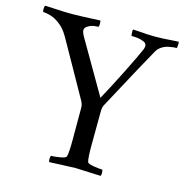

<svg xmlns="http://www.w3.org/2000/svg" viewBox="-114 -755 818 851"><g transform="rotate(15 295.0 -329.5)"><path d="M-9.8 -632.8Q-13.7 -632.8 -13.7 -645.5Q-13.7 -658.2 -9.8 -662.1Q6.8 -661.6 31 -660.2Q55.2 -658.7 74.2 -658Q93.3 -657.2 115.2 -657.2Q143.1 -657.2 243.2 -662.1Q245.1 -657.7 244.9 -645.3Q244.6 -632.8 241.2 -632.8Q231.4 -632.8 219 -630.6Q206.5 -628.4 193.8 -620.6Q181.2 -612.8 181.2 -601.1Q181.2 -590.8 192.9 -570.8L332 -331.1Q365.7 -392.1 407.5 -475.6Q449.2 -559.1 461.9 -589.8Q464.8 -598.6 464.8 -605Q464.8 -610.8 459.7 -616.5Q454.6 -622.1 437.7 -627Q420.9 -631.8 395 -631.8Q393.1 -631.8 392.3 -645.5Q391.6 -659.2 393.1 -661.1Q406.2 -660.6 425.5 -659.2Q444.8 -657.7 460.7 -656.7Q476.6 -655.8 493.2 -655.8Q516.1 -655.8 533.7 -656.7Q551.3 -657.7 570.3 -659.2Q589.4 -660.6 603 -661.1Q604.5 -656.7 603.8 -644.3Q603 -631.8 601.1 -631.8Q594.2 -631.8 586.4 -631.1Q578.6 -630.4 563.2 -627.2Q547.9 -624 533.9 -614.7Q520 -605.5 512.2 -591.8Q476.6 -529.3 354 -300.8Q349.1 -291.5 349.1 -270L348.1 -116.2Q348.1 -58.1 353 -42Q355 -34.7 380.6 -30.3Q406.2 -25.9 421.9 -25.9Q424.8 -22 425 -11.5Q425.3 -1 421.9 2.9Q319.3 -2 305.2 -2Q289.6 -2 187 2.9Q183.6 -1 183.8 -11.5Q184.1 -22 187 -25.9Q202.6 -25.9 228.3 -30.3Q253.9 -34.7 255.9 -42Q261.2 -59.6 261.2 -116.2V-267.1Q261.2 -280.3 253.9 -294.9Q222.7 -351.6 180.2 -426.3Q137.7 -501 111.8 -547.9Q96.7 -574.7 82 -589.6Q67.4 -604.5 45.9 -617.2Q33.7 -624 17.1 -628.4Q0.5 -632.8 -9.8 -632.8Z"/></g></svg>

Font: Crimson
Style: Roman
Weight: 400
Version: Version 0.8